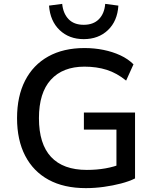

<svg xmlns="http://www.w3.org/2000/svg" viewBox="-20 -962 804 991"><path d="M423 9Q310 9 231 -34Q152 -77 110 -158Q68 -239 68 -352Q68 -465 109.5 -546Q151 -627 229 -670.5Q307 -714 416 -714Q467 -714 514 -704.5Q561 -695 601 -676.5Q641 -658 669 -630L631 -546Q583 -585 531 -601.5Q479 -618 416 -618Q304 -618 242.5 -550.5Q181 -483 181 -352Q181 -219 243.5 -152Q306 -85 428 -85Q479 -85 524.5 -93Q570 -101 608 -117L581 -62V-293H413V-381H677V-41Q647 -26 605 -15Q563 -4 516 2.5Q469 9 423 9ZM412 -760Q337 -760 288 -806.5Q239 -853 233 -933L301 -942Q306 -892 334 -863Q362 -834 412 -834Q462 -834 490.5 -863Q519 -892 523 -942L591 -933Q586 -853 537 -806.5Q488 -760 412 -760Z"/></svg>

Font: Nunito Sans 9pt SemiBold
Style: Regular
Weight: 600
Version: Version 3.101;gftools[0.9.27]